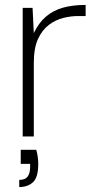

<svg xmlns="http://www.w3.org/2000/svg" viewBox="-20 -553 395 778"><path d="M72 0V-521H112L117 -419Q137 -461 166.5 -486Q196 -511 235.5 -522Q275 -533 327 -533V-488H296Q268 -488 237 -480.5Q206 -473 178.5 -452.5Q151 -432 134 -395Q117 -358 117 -298V0ZM58 205V176Q82 176 92 162.5Q102 149 102 124V111H64V54H127Q131 68 133 83Q135 98 135 111Q135 166 113.5 185.5Q92 205 58 205Z"/></svg>

Font: DM Sans 10pt ExtraLight
Style: Regular
Weight: 250
Version: Version 4.004;gftools[0.9.30]